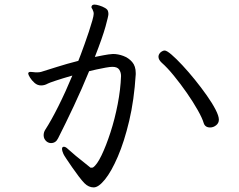

<svg xmlns="http://www.w3.org/2000/svg" viewBox="-20 -774 1040 836"><path d="M571 -450Q564 -338 542.5 -247.5Q521 -157 493 -92Q465 -27 437 7.5Q409 42 388 42Q366 42 348 24Q338 14 323.5 -5Q309 -24 294.5 -45Q280 -66 269 -82.5Q258 -99 256 -104Q250 -118 250 -125Q250 -135 258 -135Q266 -135 276 -125Q290 -112 310 -95.5Q330 -79 348 -65Q366 -51 374 -44Q375 -44 379.5 -44Q384 -44 385 -45Q402 -56 422 -97.5Q442 -139 461 -197.5Q480 -256 492.5 -320.5Q505 -385 507 -443Q507 -459 499 -471Q491 -483 469 -483Q460 -483 440 -479.5Q420 -476 400 -471.5Q380 -467 368 -464Q337 -388 301 -311.5Q265 -235 233 -172Q223 -151 202 -151Q193 -151 184 -157Q170 -168 170 -185Q170 -198 177 -209Q203 -249 234.5 -312Q266 -375 295 -445Q253 -433 223 -423Q193 -413 188 -410Q174 -402 159 -402Q143 -402 130.5 -413Q118 -424 110.5 -436.5Q103 -449 103 -453V-455Q104 -461 113 -461Q116 -461 119 -460.5Q122 -460 125 -460Q130 -459 134.5 -459Q139 -459 143 -459Q147 -459 151 -459.5Q155 -460 159 -461Q185 -469 227.5 -482.5Q270 -496 321 -509Q324 -516 331.5 -536Q339 -556 348.5 -582.5Q358 -609 367 -636Q376 -663 382 -684.5Q388 -706 388 -714Q388 -723 385 -727Q384 -732 381 -736Q378 -740 378 -744Q378 -745 380 -749Q383 -754 392 -754Q399 -754 412.5 -750Q426 -746 438 -739Q450 -732 451 -722Q452 -719 452 -712Q452 -704 439.5 -658.5Q427 -613 393 -526Q437 -535 452 -537Q467 -539 472 -539Q494 -539 517 -530.5Q540 -522 555.5 -504Q571 -486 571 -456ZM933 -253Q933 -238 921 -228.5Q909 -219 895 -219Q873 -219 867 -238Q861 -259 841 -294.5Q821 -330 793.5 -369.5Q766 -409 737 -444.5Q708 -480 684 -501Q670 -514 670 -527Q670 -537 679 -546Q689 -554 697 -554Q706 -554 726.5 -536.5Q747 -519 774 -490Q801 -461 828.5 -427Q856 -393 880 -359Q904 -325 918.5 -297Q933 -269 933 -253Z"/></svg>

Font: QiushuiShotai
Style: Regular
Weight: 600
Designer: Fontworks Inc.
Foundry: Fontworks Inc.
Version: Version 1.250